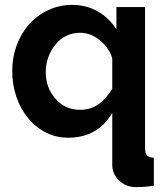

<svg xmlns="http://www.w3.org/2000/svg" viewBox="-20 -553 674 785"><path d="M439 -92V121Q439 159 468 186Q496 212 536 212Q575 212 609 206V92Q589 91 581 82.5Q573 74 573 52V-524H456V-433Q426 -480 379.5 -506.5Q333 -533 275 -533Q224 -533 179 -512.5Q134 -492 100 -455Q67 -418 48.5 -368.5Q30 -319 30 -263Q30 -207 47 -157Q64 -107 95 -70Q126 -32 168 -11Q210 10 259 10Q319 10 364.5 -15.5Q410 -41 439 -92ZM207 -149Q167 -194 167 -259Q167 -290 177.5 -319Q188 -348 207 -371Q225 -394 251 -406.5Q277 -419 307 -419Q350 -419 388 -389Q427 -356 439 -314V-190Q387 -104 309 -104Q246 -104 207 -149Z"/></svg>

Font: RT Raleway Bold
Style: Regular
Weight: 400
Designer: Matt McInerney, Pablo Impallari, Rodrigo Fuenzalida — Edited by Milan Moffatt in April 2016
Foundry: Matt McInerney, Pablo Impallari, Rodrigo Fuenzalida — Edited by Milan Moffatt in April 2016
Version: Version 3.001